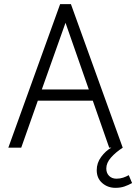

<svg xmlns="http://www.w3.org/2000/svg" viewBox="-20 -710 655 923"><path d="M20 0 269 -690H321L570 0H505L417 -252L454 -226H134L171 -252L82 0ZM175 -263 153 -280H435L416 -254L286 -626H304ZM445 108Q445 73 466.5 44Q488 15 515 0H570Q536 22 513.5 47.5Q491 73 491 100Q491 122 504.5 135.5Q518 149 540 149Q557 149 572 144Q587 139 599 132L615 170Q597 180 578 186.5Q559 193 535 193Q498 193 471.5 170Q445 147 445 108Z"/></svg>

Font: Radio Canada Light
Style: Regular
Weight: 300
Designer: Charles Daoud, Etienne Aubert Bonn, Alexandre Saumier Demers, Jacques Le Bailly
Foundry: Radio-Canada
Version: Version 2.104;gftools[0.9.28.dev5+ged2979d]